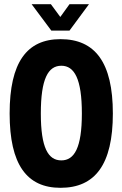

<svg xmlns="http://www.w3.org/2000/svg" viewBox="-20 -887 585 917"><path d="M225 -741H312L405 -867H312L268 -806L223 -867H131ZM269 10C434 10 519 -101 519 -345C519 -589 434 -700 269 -700C108 -700 26 -589 26 -345C26 -101 108 10 269 10ZM273 -121C210 -121 175 -181 175 -345C175 -511 210 -573 273 -573C335 -573 371 -511 371 -345C371 -181 335 -121 273 -121Z"/></svg>

Font: Decalotype
Style: Bold
Weight: 700
Designer: Alfredo Marco Pradil
Foundry: Alfredo Marco Pradil
Version: Version 1.0